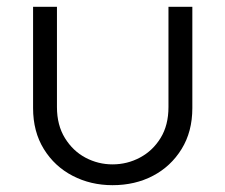

<svg xmlns="http://www.w3.org/2000/svg" viewBox="-20 -530 661 563"><path d="M310 13Q246 13 193 -14.5Q140 -42 108.5 -93Q77 -144 77 -213V-510H147V-216Q147 -163 170.5 -125Q194 -87 231 -67.5Q268 -48 310 -48Q353 -48 390.5 -68Q428 -88 451 -125.5Q474 -163 474 -216V-510H544V-213Q544 -144 512.5 -93Q481 -42 428.5 -14.5Q376 13 310 13Z"/></svg>

Font: MuseoModerno SemiBold Light
Style: Regular
Weight: 300
Version: Version 1.001